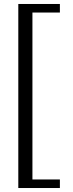

<svg xmlns="http://www.w3.org/2000/svg" viewBox="-20 -789 369 965"><path d="M72 156V-769H281V-726H143V113H281V156Z"/></svg>

Font: Zen Old Mincho
Style: Regular
Weight: 400
Designer: Yoshimichi Ohira
Foundry: Positype
Version: Version 1.001